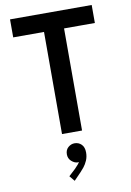

<svg xmlns="http://www.w3.org/2000/svg" viewBox="-106 -784 774 1133"><g transform="rotate(-10 281.0 -218.0)"><path d="M221.2 0V-631.3H341.3V0ZM36.6 -611.8V-719.7H525.9V-611.8ZM247.1 284.7 220.7 252.9 261.2 215.3Q272 204.6 281 193.8Q290 183.1 295.2 172.6Q300.3 162.1 300.3 153.3L315.9 151.9Q314.9 162.6 307.6 171.6Q300.3 180.7 284.2 180.7Q265.1 180.7 246.8 164.6Q228.5 148.4 228.5 123Q228.5 96.7 245.8 81.5Q263.2 66.4 284.2 66.4Q308.6 66.4 325.4 83Q342.3 99.6 342.3 131.8Q342.3 157.7 332.8 179.4Q323.2 201.2 310.5 216.8Q297.9 232.4 289.6 240.7Z"/></g></svg>

Font: Reddit Mono SemiBold
Style: Regular
Weight: 600
Monospace: yes
Designer: Stephen Hutchings
Foundry: Reddit
Version: Version 1.014